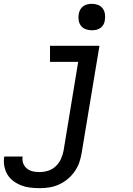

<svg xmlns="http://www.w3.org/2000/svg" viewBox="-76 -769 696 1002"><path d="M131 213Q106 213 81.5 210Q57 207 35 198.5Q13 190 -6 176Q-25 162 -37 142Q-49 122 -53.5 98Q-58 74 -54 49Q-54 49 -54 48.5Q-54 48 -53 48H42Q42 48 42 48Q42 48 42 48Q40 60 42 72Q44 84 50 94Q56 104 65 111Q74 118 84.5 122Q95 126 107 127.5Q119 129 131 129Q154 129 176.5 121.5Q199 114 216 97.5Q233 81 242.5 59.5Q252 38 256 16L332 -446H185V-530H443L350 30Q346 55 337.5 79.5Q329 104 313.5 126Q298 148 277 165.5Q256 183 231.5 194Q207 205 181.5 209Q156 213 131 213ZM403 -611Q387 -611 371.5 -616.5Q356 -622 346.5 -634.5Q337 -647 334.5 -663.5Q332 -680 335 -697Q337 -708 343 -719Q349 -730 359 -737Q369 -744 380.5 -746.5Q392 -749 403 -749Q420 -749 435 -743.5Q450 -738 459.5 -725.5Q469 -713 471.5 -696.5Q474 -680 471 -663Q470 -652 464 -641Q458 -630 448 -623Q438 -616 426.5 -613.5Q415 -611 403 -611Z"/></svg>

Font: Iosevka Slab Medium Extended
Style: Italic
Weight: 500
Width: 7
Italic angle: -9°
Monospace: yes
Designer: Belleve Invis
Foundry: Belleve Invis
Version: Version 11.1.0; ttfautohint (v1.8.3)